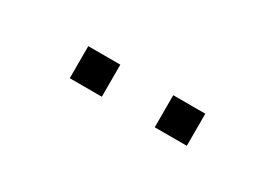

<svg xmlns="http://www.w3.org/2000/svg" viewBox="-12 -1049 519 363"><g transform="rotate(30 248.0 -867.0)"><path d="M375.5 -832.5V-902.5H305.5V-832.5ZM190 -832.5V-902.5H120V-832.5Z"/></g></svg>

Font: Vela Sans Light
Style: Regular
Weight: 300
Designer: Principal design: Mikhail Sharanda - project Manrope.
Design modification: Ravid Balaliev
Foundry: Mikhail Sharanda
Version: Version 1.001